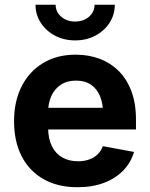

<svg xmlns="http://www.w3.org/2000/svg" viewBox="-20 -785 636 816"><path d="M309.3 10.7Q225.7 10.7 165.2 -23.6Q104.6 -57.8 72.2 -120.8Q39.7 -183.8 39.7 -270.1Q39.7 -354.4 72 -418Q104.2 -481.5 163.2 -517.1Q222.2 -552.7 301.9 -552.7Q355.4 -552.7 401.9 -535.7Q448.3 -518.7 483.4 -484.3Q518.5 -449.9 538.2 -398Q557.9 -346 557.9 -275.8V-234.7H99.8V-326.9H486.6L418.1 -302.2Q418.1 -344.8 405.1 -376.3Q392.1 -407.7 366.5 -425.1Q341 -442.4 303 -442.4Q265 -442.4 238.5 -424.9Q212.1 -407.3 198.3 -377.2Q184.5 -347.1 184.5 -308.7V-243.8Q184.5 -196.4 200.3 -164.2Q216.2 -132 244.9 -115.8Q273.7 -99.6 311.6 -99.6Q337.2 -99.6 358.2 -106.9Q379.2 -114.2 394.3 -128.5Q409.3 -142.9 417.2 -163.8L549.6 -139.3Q536.4 -94.1 503.8 -60.4Q471.1 -26.6 422 -8Q372.8 10.7 309.3 10.7ZM299.4 -613.3Q251.7 -613.3 213.7 -633.5Q175.6 -653.6 153.3 -688.2Q130.9 -722.7 130.9 -765H216.5Q216.5 -734.4 240.2 -713.9Q263.9 -693.5 299.4 -693.5Q334.7 -693.5 358.3 -713.9Q381.9 -734.4 381.9 -765H467.9Q467.9 -722.7 445.7 -688.3Q423.5 -653.9 385.4 -633.6Q347.4 -613.3 299.4 -613.3Z"/></svg>

Font: Inter Variable LoSnoCo
Style: Regular
Weight: 400
Designer: Rasmus Andersson
Foundry: rsms
Version: Version 4.000;git-a52131595; featfreeze: case,dlig,ss01,ss02